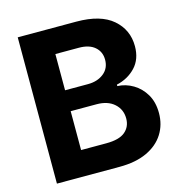

<svg xmlns="http://www.w3.org/2000/svg" viewBox="-107 -825 876 922"><g transform="rotate(-15 330.5 -363.5)"><path d="M63.2 0V-727.3H354.4Q474.8 -727.3 535.3 -674.9Q595.9 -622.5 595.9 -540.8Q595.9 -476.6 558.6 -437Q521.3 -397.4 464.5 -384.6V-377.5Q506 -375.7 542.4 -354Q578.8 -332.4 601.6 -293.7Q624.3 -255 624.3 -201Q624.3 -143.1 595.7 -97.7Q567.1 -52.2 511.4 -26.1Q455.6 0 373.9 0ZM217 -125.7H342.3Q407 -125.7 436.3 -150.6Q465.6 -175.4 465.6 -216.3Q465.6 -261.4 433.4 -290.1Q401.3 -318.9 345.9 -318.9H217ZM217 -422.9H331Q378.2 -422.9 409.4 -447.6Q440.7 -472.3 440.7 -515.3Q440.7 -554.7 412.8 -578.8Q384.9 -603 333.8 -603H217Z"/></g></svg>

Font: Inter Zeller
Style: Bold
Weight: 700
Designer: Rasmus Andersson; Joe Bland
Foundry: zeller
Version: Version 3.015;git-dec3a8cb1